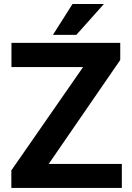

<svg xmlns="http://www.w3.org/2000/svg" viewBox="-20 -921 646 941"><path d="M239.3 -750H354L489.3 -901.4H335.4ZM569.3 -627V-710.9H36.1V-592.3H387.2L35.6 -85.9V0H577.1V-117.7H218.8Z"/></svg>

Font: Roboto
Style: Bold
Weight: 700
Designer: Google
Version: Version 2.137; 2017